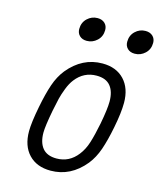

<svg xmlns="http://www.w3.org/2000/svg" viewBox="-134 -1022 940 1128"><g transform="rotate(15 335.5 -458.5)"><path d="M281.9 10.4Q197.3 10.4 148.8 -40.7Q100.3 -91.8 100.3 -181Q100.3 -233.1 119.8 -333.3Q136.1 -417.3 155.6 -474.3Q175.1 -531.2 208.3 -572.9Q293.6 -677.1 415.4 -677.1Q499.3 -677.1 547.9 -625.7Q596.4 -574.2 596.4 -485.7Q596.4 -426.4 578.1 -333.3Q561.8 -250 542 -192.7Q522.1 -135.4 488.9 -93.8Q403.6 10.4 281.9 10.4ZM512.4 -471.4Q512.4 -531.9 485 -565.4Q457.7 -599 400.4 -599Q322.9 -599 273.4 -535.2Q254.6 -511.1 240.6 -474.9Q226.6 -438.8 219.7 -410.5Q212.9 -382.2 203.1 -333.3Q184.2 -233.7 184.2 -195.3Q184.2 -134.8 211.9 -101.2Q239.6 -67.7 296.9 -67.7Q374.3 -67.7 423.8 -131.5Q450.5 -165.4 465.5 -213.2Q480.5 -261.1 494.8 -333.3Q512.4 -426.4 512.4 -471.4ZM229.8 -837.9Q229.8 -877 256.2 -902Q282.6 -927.1 318.4 -927.1Q345.7 -927.1 362.3 -911.5Q378.9 -895.8 378.9 -870.4Q378.9 -831.4 352.2 -806.3Q325.5 -781.2 289.7 -781.2Q262.4 -781.2 246.1 -796.9Q229.8 -812.5 229.8 -837.9ZM521.5 -837.9Q521.5 -877 547.9 -902Q574.2 -927.1 610 -927.1Q637.4 -927.1 654 -911.5Q670.6 -895.8 670.6 -870.4Q670.6 -831.4 643.9 -806.3Q617.2 -781.2 581.4 -781.2Q554 -781.2 537.8 -796.9Q521.5 -812.5 521.5 -837.9Z"/></g></svg>

Font: TypoPRO Monoid
Style: Italic
Weight: 400
Width: 4
Italic angle: -11°
Monospace: yes
Version: Version 0.61